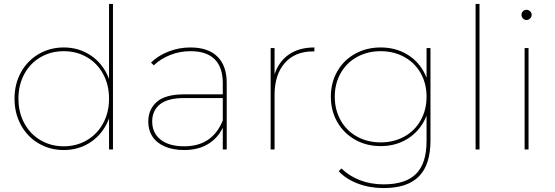

<svg xmlns="http://www.w3.org/2000/svg" viewBox="-20 -762 2830 979"><path d="M305 3Q235 3 177.5 -30.5Q120 -64 87 -124Q54 -184 54 -259Q54 -334 87 -393.5Q120 -453 177.5 -486.5Q235 -520 305 -520Q375 -520 431.5 -486.5Q488 -453 520.5 -393.5Q553 -334 553 -259Q553 -184 520.5 -124Q488 -64 431.5 -30.5Q375 3 305 3ZM305 -16Q370 -16 423 -47Q476 -78 506 -133.5Q536 -189 536 -259Q536 -329 506 -384.5Q476 -440 423 -470.5Q370 -501 305 -501Q240 -501 187 -470.5Q134 -440 104 -384.5Q74 -329 74 -259Q74 -189 104 -133.5Q134 -78 187 -47Q240 -16 305 -16ZM536 -190 546 -260 536 -330V-742H556V0H536Z M1116 -123V-140V-338Q1116 -419 1074.5 -460Q1033 -501 952 -501Q896 -501 847.5 -481.5Q799 -462 764 -429L750 -443Q787 -479 840 -499.5Q893 -520 951 -520Q1041 -520 1088.5 -473.5Q1136 -427 1136 -339V0H1116ZM919 3Q862 3 820.5 -15Q779 -33 757.5 -65.5Q736 -98 736 -142Q736 -204 779.5 -242.5Q823 -281 920 -281H1127V-262H919Q835 -262 795.5 -230Q756 -198 756 -143Q756 -84 799 -50Q842 -16 919 -16Q992 -16 1041 -49.5Q1090 -83 1116 -148L1126 -135Q1104 -71 1051 -34Q998 3 919 3Z M1360 -517H1380V-374L1378 -377Q1399 -446 1451.5 -483Q1504 -520 1583 -520V-500Q1582 -500 1580.5 -500Q1579 -500 1577 -500Q1484 -500 1432 -440.5Q1380 -381 1380 -278V0H1360Z M1936 197Q1865 197 1804.5 174Q1744 151 1707 111L1721 97Q1761 136 1816 157Q1871 178 1936 178Q2048 178 2101.5 124.5Q2155 71 2155 -43V-209L2165 -269L2155 -329V-517H2175V-46Q2175 78 2116 137.5Q2057 197 1936 197ZM1921 -17Q1849 -17 1791 -49.5Q1733 -82 1700 -139.5Q1667 -197 1667 -269Q1667 -341 1700 -398.5Q1733 -456 1791 -488Q1849 -520 1921 -520Q1993 -520 2050 -488Q2107 -456 2139.5 -398.5Q2172 -341 2172 -269Q2172 -197 2139.5 -139.5Q2107 -82 2050 -49.5Q1993 -17 1921 -17ZM1921 -36Q1988 -36 2041.5 -65.5Q2095 -95 2125 -148.5Q2155 -202 2155 -269Q2155 -336 2125 -389Q2095 -442 2041.5 -471.5Q1988 -501 1921 -501Q1854 -501 1800.5 -471.5Q1747 -442 1717 -389Q1687 -336 1687 -269Q1687 -202 1717 -148.5Q1747 -95 1800.5 -65.5Q1854 -36 1921 -36Z M2405 -742H2425V0H2405Z M2655 -517H2675V0H2655ZM2665 -660Q2654 -660 2646.5 -668Q2639 -676 2639 -686Q2639 -697 2646.5 -704.5Q2654 -712 2665 -712Q2675 -712 2683 -704.5Q2691 -697 2691 -686Q2691 -676 2683 -668Q2675 -660 2665 -660Z"/></svg>

Font: Montserrat
Style: Regular
Weight: 400
Designer: Julieta Ulanovsky
Foundry: Julieta Ulanovsky
Version: Version 8.000